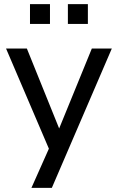

<svg xmlns="http://www.w3.org/2000/svg" viewBox="-20 -722 565 922"><path d="M131 180 225 -31V16L9 -489H109L275 -78H253L421 -489H517L229 180ZM306 -607V-702H402V-607ZM124 -607V-702H220V-607Z"/></svg>

Font: Nunito Sans 12pt ExtraLight 11pt Medium
Style: Regular
Weight: 500
Version: Version 3.101;gftools[0.9.27]